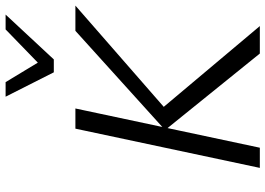

<svg xmlns="http://www.w3.org/2000/svg" viewBox="-151 -796 947 685"><g transform="rotate(-90 322.5 -453.5)"><path d="M474 0 201 -338 555 -658H645L260 -322L271 -358L572 0ZM66 0 206 -658H278L138 0ZM407 -735 426 -777 560 -907H613L453 -735ZM407 -735 320 -907H372L450 -778L453 -735Z"/></g></svg>

Font: Ysabeau Office
Style: Italic
Weight: 400
Italic angle: -12°
Designer: Christian Thalmann (Catharsis Fonts)
Version: Version 2.001;gftools[0.9.30]; featfreeze: tnum,lnum,ss02